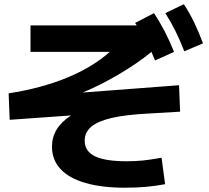

<svg xmlns="http://www.w3.org/2000/svg" viewBox="-20 -836 978 900"><path d="M223.6 -148.4Q223.6 -192.9 245.6 -229Q267.6 -265.1 313 -294.9L25.4 -274.4L20.5 -398.4Q174.3 -422.4 294.4 -471.9Q414.6 -521.5 494.6 -592.8H123V-716.8H621.1L613.3 -728.5L702.1 -774.4Q729.5 -732.4 752 -689Q774.4 -645.5 795.9 -592.8L707 -552.7L688.5 -595.2V-591.8Q626 -540 536.9 -487.5Q447.8 -435.1 367.7 -402.3L819.3 -436.5L824.2 -312.5L674.8 -303.7Q569.3 -298.3 503.9 -283.2Q438.5 -268.1 407.7 -241.9Q377 -215.8 377 -176.8Q377 -127 425 -103.5Q473.1 -80.1 574.2 -80.1Q614.3 -80.1 650.1 -83.7Q686 -87.4 737.3 -96.7L753.9 27.3Q707.5 36.1 662.8 40Q618.2 43.9 566.4 43.9Q457.5 43.9 380.6 21.7Q303.7 -0.5 263.7 -43.7Q223.6 -86.9 223.6 -148.4ZM754.9 -774.4 841.8 -816.4Q868.2 -775.9 889.4 -732.2Q910.6 -688.5 931.6 -632.8L843.8 -595.7Q823.7 -647.5 802.7 -689.9Q781.7 -732.4 754.9 -774.4Z"/></svg>

Font: Pretendard JP ExtraBold
Style: Regular
Weight: 800
Designer: Base glyphs from Inter by Rasmus Andersson; Hangeul glyphs from Noto Sans CJK(Source Han Sans) by Jang Soo-young and Kan
Foundry: Kil Hyung-jin
Version: Version 1.309